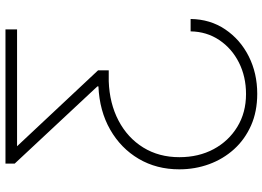

<svg xmlns="http://www.w3.org/2000/svg" viewBox="-152 -616 983 719"><g transform="rotate(-90 339.5 -256.5)"><path d="M627.9 -34.2Q627 39.1 588.9 95.5Q550.8 151.9 487.8 183.6Q424.8 215.3 347.7 215.3Q281.2 215.3 229 192.1Q176.8 168.9 140.1 128.4Q103.5 87.9 84.2 35.2Q64.9 -17.6 64.9 -76.7Q64.9 -161.6 104.2 -228.5Q143.6 -295.4 213.6 -335.4Q283.7 -375.5 375.5 -379.4V-383.3L86.4 -692.9V-727.5H588.9V-684.1H144.5V-691.4L435.5 -380.9V-340.8H395Q311.5 -337.9 247.1 -304Q182.6 -270 146.5 -211.4Q110.4 -152.8 110.4 -76.2Q110.4 -4.4 140.4 51.8Q170.4 107.9 223.9 140.6Q277.3 173.3 346.7 173.3Q412.1 173.3 464.8 146.7Q517.6 120.1 549.1 73Q580.6 25.9 581.5 -34.2Z"/></g></svg>

Font: Inter 18pt ExtraLight
Style: Regular
Weight: 250
Designer: Rasmus Andersson
Foundry: rsms
Version: Version 4.001;git-66647c0bb